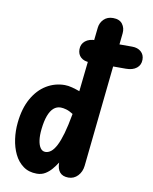

<svg xmlns="http://www.w3.org/2000/svg" viewBox="-106 -1082 929 1169"><g transform="rotate(10 358.5 -497.0)"><path d="M203 10Q153.5 10 119 -15.2Q84.5 -40.5 64.2 -82.2Q44 -124 37 -175Q30 -226 35.5 -277Q44.5 -365.5 79 -426.8Q113.5 -488 165.5 -519.5Q217.5 -551 278.5 -551Q299.5 -551 324 -544.5Q348.5 -538 371.5 -529.5L415 -930Q418.5 -961 440.2 -982.5Q462 -1004 497 -1004Q537 -1004 555.2 -979.8Q573.5 -955.5 570 -922L482.5 -88.5Q478.5 -50.5 454.8 -25.2Q431 0 397 0Q361 0 343.5 -20.8Q326 -41.5 326 -79V-80.5Q312 -58.5 294.5 -37.8Q277 -17 254.5 -3.5Q232 10 203 10ZM185 -262.5Q180.5 -223 184.8 -193Q189 -163 201 -146.2Q213 -129.5 231.5 -129.5Q250 -129.5 266.8 -142.8Q283.5 -156 298.8 -185.5Q314 -215 327.8 -263Q341.5 -311 354 -380.5L355 -386Q331.5 -401 312 -406.5Q292.5 -412 277.5 -412Q253 -412 234.2 -395.8Q215.5 -379.5 203 -346.5Q190.5 -313.5 185 -262.5ZM403.5 -713.5Q368.5 -713.5 348.2 -731.8Q328 -750 328 -781Q328 -813.5 351.8 -833Q375.5 -852.5 416.5 -852.5H641.5Q675.5 -852.5 696.2 -834.2Q717 -816 717 -785Q717 -752 693 -732.8Q669 -713.5 627 -713.5Z"/></g></svg>

Font: Edu SA Hand Cursive
Style: Regular
Weight: 400
Designer: Tina and Corey Anderson, Eben Sorkin, Mirko Velimirovic
Foundry: Google for Education
Version: Version 2.000